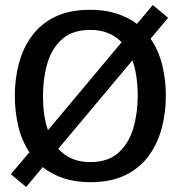

<svg xmlns="http://www.w3.org/2000/svg" viewBox="-20 -715 715 764"><path d="M339 10Q279 10 232 -6Q185 -22 150 -50L84 29L23 -22L97 -109Q66 -156 52.5 -214Q39 -272 39 -334Q39 -402 55.5 -463.5Q72 -525 107.5 -573Q143 -621 200 -648.5Q257 -676 339 -676Q398 -676 444 -661Q490 -646 525 -620L588 -695L649 -644L579 -561Q611 -515 625.5 -456.5Q640 -398 640 -334Q640 -267 623.5 -205Q607 -143 571.5 -94.5Q536 -46 478.5 -18Q421 10 339 10ZM151 -334Q151 -297 155.5 -262.5Q160 -228 171 -197L464 -547Q442 -570 411 -583Q380 -596 339 -596Q269 -596 227.5 -559.5Q186 -523 168.5 -463Q151 -403 151 -334ZM339 -70Q410 -70 451.5 -107.5Q493 -145 510.5 -205Q528 -265 528 -334Q528 -372 523 -408Q518 -444 507 -475L212 -123Q234 -98 265.5 -84Q297 -70 339 -70Z"/></svg>

Font: Epunda Sans Medium
Style: Regular
Weight: 500
Designer: Simon Atzbach
Foundry: typofactur
Version: Version 2.204; ttfautohint (v1.8.4.7-5d5b)